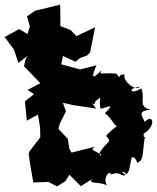

<svg xmlns="http://www.w3.org/2000/svg" viewBox="-74 -770 674 824"><path d="M300 -532 313 -546 334 -653 254 -615 229 -641 185 -658V-715L184 -750L77 -724L42 -700L54 -657L44 -624L8 -645L-54 -611L-14 -557L5 -500L46 -532L36 -517L29 -486L99 -413L44 -384L72 -366L33 -335L41 -252L89 -278L98 -222L99 -181L53 -121L49 -110L56 -61L69 13L134 11L171 30L206 8L224 -20L273 29L322 -2C294 25 377 4 390 34C358 -7 403 -44 401 -21C449 -38 440 -9 465 -19C424 -48 488 -24 460 -17C486 -30 479 -48 494 -106C478 -69 498 -123 515 -71C545 -85 535 -104 547 -178C557 -170 541 -200 529 -165C565 -172 520 -250 530 -190C598 -220 588 -288 547 -247C530 -282 520 -292 572 -300C515 -311 552 -349 532 -391C487 -360 469 -392 527 -398C503 -375 447 -431 462 -450C426 -452 444 -430 430 -411C455 -418 425 -461 422 -454C364 -460 348 -444 362 -469C313 -418 322 -447 340 -490L270 -472L189 -494L196 -530L250 -505L269 -521ZM417 -231C444 -232 417 -227 381 -187C410 -155 388 -171 351 -111C388 -100 359 -165 359 -95C363 -122 297 -121 336 -141L233 -115L224 -131L217 -174L177 -217L182 -238L209 -292L196 -329L239 -319L339 -304C299 -357 333 -302 335 -335C375 -364 345 -354 358 -303C391 -311 422 -329 376 -284C409 -262 415 -222 441 -226Z"/></svg>

Font: Asimov Aggro
Style: Condensed
Weight: 500
Designer: Google
Version: Version 2.000980; 2014